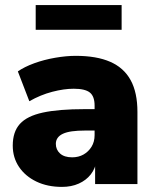

<svg xmlns="http://www.w3.org/2000/svg" viewBox="-20 -722 608 753"><path d="M223 11Q166 11 122.5 -10Q79 -31 54.5 -67.5Q30 -104 30 -151Q30 -205 58 -236Q86 -267 148 -280.5Q210 -294 313 -294H368V-210H313Q284 -210 262.5 -207Q241 -204 227 -197.5Q213 -191 206 -181Q199 -171 199 -158Q199 -135 215.5 -120Q232 -105 263 -105Q288 -105 307.5 -116Q327 -127 339 -146.5Q351 -166 351 -192V-308Q351 -344 332.5 -359Q314 -374 269 -374Q231 -374 185 -362Q139 -350 95 -325L50 -442Q76 -460 114.5 -474Q153 -488 196.5 -495.5Q240 -503 277 -503Q359 -503 412.5 -479.5Q466 -456 492.5 -407.5Q519 -359 519 -283V0H353V-93H359Q354 -61 336 -38Q318 -15 289 -2Q260 11 223 11ZM120 -605V-702H457V-605Z"/></svg>

Font: Nunito Sans 12pt Black
Style: Regular
Weight: 900
Designer: Vernon Adams
Foundry: Vernon Adams
Version: Version 3.101;gftools[0.9.27]